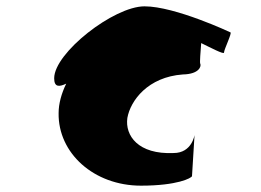

<svg xmlns="http://www.w3.org/2000/svg" viewBox="-20 -880 823 606"><path d="M151 -633C151 -605 166 -605 189 -616C174 -585 165 -553 165 -523C163 -397 276 -294 425 -294C540 -294 584 -318 586 -324L594 -454C594 -454 586 -397 528 -397C416 -392 374 -452 382 -508C392 -563 447 -637 557 -645C610 -646 616 -672 612 -679C610 -683 613 -716 615 -744C642 -731 687 -707 687 -714C687 -724 714 -778 707 -778C707 -778 533 -860 436 -860C339 -860 151 -713 151 -633Z"/></svg>

Font: Ampere
Style: Ext
Weight: 400
Version: Version 1